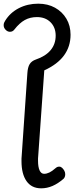

<svg xmlns="http://www.w3.org/2000/svg" viewBox="-20 -1013 404 1045"><path d="M204 12Q152 12 124.5 -27Q97 -66 97 -136Q97 -143 97 -150Q97 -157 98 -164L129 -615Q131 -647 141.5 -664Q152 -681 175 -689Q228 -707 255.5 -740Q283 -773 283 -819Q283 -864 255 -892Q227 -920 181 -920Q144 -920 115 -904Q86 -888 58 -852Q49 -840 34 -840Q21 -840 10.5 -851Q0 -862 0 -875Q0 -883 2 -888.5Q4 -894 8 -900Q35 -944 82.5 -968.5Q130 -993 188 -993Q240 -993 279.5 -971Q319 -949 341.5 -911Q364 -873 364 -824Q364 -760 328.5 -711.5Q293 -663 221 -630L188 -164Q187 -157 187 -150.5Q187 -144 187 -138Q187 -104 195.5 -85.5Q204 -67 220 -67Q248 -67 280 -96Q287 -102 291.5 -104Q296 -106 303 -106Q311 -106 318 -99.5Q325 -93 330 -84Q335 -75 335 -65Q335 -49 326 -40Q296 -14 266 -1Q236 12 204 12Z"/></svg>

Font: Playpen Sans Thai
Style: Regular
Weight: 400
Designer: Sirin Gunkloy, Laura Meseguer, Veronika Burian, José Scaglione
Foundry: TypeTogether
Version: Version 2.000